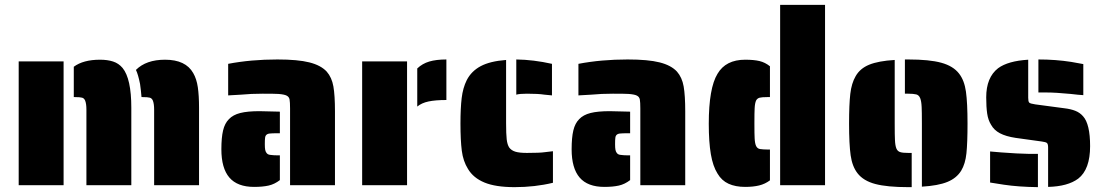

<svg xmlns="http://www.w3.org/2000/svg" viewBox="-20 -763 4546 791"><path d="M336 -311Q336 -335 331 -348Q327 -358 318.5 -360.5Q310 -363 289 -363H284V-488Q323 -517 392 -517Q423 -517 446 -509.5Q469 -502 485 -483Q521 -439 521 -319V0H336ZM615 -311Q615 -335 610 -348Q606 -358 597.5 -360.5Q589 -363 568 -363H563Q561 -389 557 -417Q549 -457 540 -475Q582 -517 660 -517Q745 -517 776 -462Q790 -438 795 -403.5Q800 -369 800 -319V0H615ZM57 -510H242V0H57Z M1175 -316Q1175 -342 1173 -353Q1171 -364 1161 -369Q1152 -374 1127 -376Q1112 -377 1062 -377Q1014 -377 973 -373L920 -370V-500Q1014 -518 1123 -518Q1207 -518 1254.5 -506Q1302 -494 1326 -468Q1347 -444 1353.5 -407Q1360 -370 1360 -304V0H1175ZM892 -148Q892 -196 899 -225.5Q906 -255 923 -272Q940 -290 970 -297.5Q1000 -305 1049 -305L1133 -303V-214H1123Q1100 -214 1093 -213Q1073 -212 1072 -194Q1071 -188 1071 -169Q1071 -154 1072.5 -146Q1074 -138 1078 -133Q1083 -126 1093 -125Q1107 -123 1123 -123H1133V-21Q1111 -4 1086.5 1.5Q1062 7 1027 7Q958 7 925 -31.5Q892 -70 892 -148Z M1699 -481Q1720 -501 1748.5 -509.5Q1777 -518 1819 -518V-351Q1774 -351 1745.5 -345Q1717 -339 1699 -324ZM1472 -510H1657V0H1472Z M2223 -373Q2198 -377 2151 -377Q2120 -377 2107 -373V-518Q2178 -517 2254 -500V-370ZM1908 -67Q1888 -99 1882.5 -142Q1877 -185 1877 -254Q1877 -317 1882 -359Q1887 -401 1903 -433Q1922 -470 1960.5 -490.5Q1999 -511 2065 -516V-255Q2065 -211 2067.5 -189Q2070 -167 2078 -155Q2087 -143 2103.5 -138Q2120 -133 2151 -133Q2204 -133 2224 -136L2258 -140V-10Q2184 8 2100 8Q2022 8 1976 -11Q1930 -30 1908 -67Z M2618 -316Q2618 -342 2616 -353Q2614 -364 2604 -369Q2595 -374 2570 -376Q2555 -377 2505 -377Q2457 -377 2416 -373L2363 -370V-500Q2457 -518 2566 -518Q2650 -518 2697.5 -506Q2745 -494 2769 -468Q2790 -444 2796.5 -407Q2803 -370 2803 -304V0H2618ZM2335 -148Q2335 -196 2342 -225.5Q2349 -255 2366 -272Q2383 -290 2413 -297.5Q2443 -305 2492 -305L2576 -303V-214H2566Q2543 -214 2536 -213Q2516 -212 2515 -194Q2514 -188 2514 -169Q2514 -154 2515.5 -146Q2517 -138 2521 -133Q2526 -126 2536 -125Q2550 -123 2566 -123H2576V-21Q2554 -4 2529.5 1.5Q2505 7 2470 7Q2401 7 2368 -31.5Q2335 -70 2335 -148Z M3194 -743H3379V0H3194ZM2936 -48Q2917 -78 2908.5 -128Q2900 -178 2900 -253Q2900 -400 2936 -459Q2970 -517 3050 -517Q3086 -517 3109 -511.5Q3132 -506 3152 -490V-363H3141Q3119 -363 3109.5 -360.5Q3100 -358 3095 -349Q3090 -338 3089 -317Q3088 -302 3088 -255Q3088 -208 3089 -193Q3090 -172 3095 -161.5Q3100 -151 3111 -149Q3125 -147 3141 -147H3152V-20Q3132 -5 3107.5 1Q3083 7 3050 7Q3010 7 2981.5 -6Q2953 -19 2936 -48Z M3778 -254Q3778 -305 3777 -322Q3776 -346 3771 -358.5Q3766 -371 3755 -374Q3743 -377 3722 -377H3708V-518H3722Q3809 -518 3858 -504.5Q3907 -491 3931 -460Q3953 -432 3959.5 -385.5Q3966 -339 3966 -254Q3966 -175 3961.5 -131.5Q3957 -88 3940 -60Q3921 -29 3883 -13.5Q3845 2 3778 6ZM3513 -49Q3491 -77 3484.5 -123Q3478 -169 3478 -254Q3478 -332 3483 -376Q3488 -420 3505 -449Q3523 -481 3561 -496.5Q3599 -512 3666 -516V-254Q3666 -203 3667 -187Q3668 -163 3673 -151Q3678 -139 3690 -136Q3700 -133 3722 -133H3736V8H3722Q3635 8 3586 -5Q3537 -18 3513 -49Z M4391 -376Q4329 -382 4291 -382H4258V-518Q4329 -518 4393 -508L4443 -499V-371Q4424 -372 4391 -376ZM4298 -155Q4298 -170 4293 -174Q4288 -178 4272 -180L4164 -195Q4124 -201 4099.5 -214Q4075 -227 4063 -249Q4051 -268 4047 -295Q4043 -322 4043 -362Q4043 -444 4092 -482Q4133 -512 4216 -517V-360Q4216 -345 4220 -340.5Q4224 -336 4245 -333L4365 -317Q4391 -314 4410 -306.5Q4429 -299 4442 -284Q4471 -252 4471 -161Q4471 -65 4422 -27Q4379 5 4298 7ZM4116 -2 4059 -11V-139Q4099 -135 4167 -131Q4205 -129 4221 -129H4256V8Q4176 7 4116 -2Z"/></svg>

Font: Saira Stencil
Style: Regular
Weight: 400
Designer: Hector Gatti with collaboration of the Omnibus-Type team
Foundry: Omnibus-Type
Version: Version 1.003